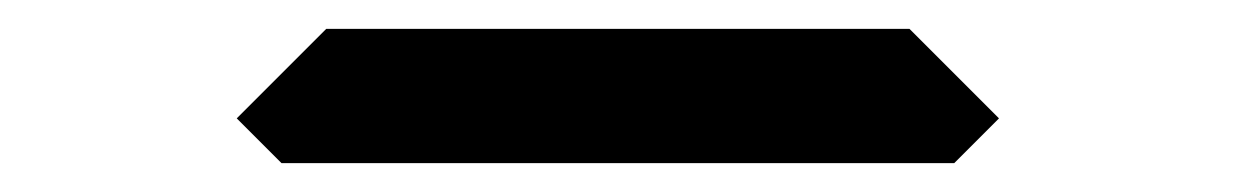

<svg xmlns="http://www.w3.org/2000/svg" viewBox="-20 -113 856 133"><path d="M672 -31 641 0H175L144 -31L206 -93H226H362H454H590H610Z"/></svg>

Font: DSEG14 Classic
Style: Regular
Weight: 400
Designer: Keshikan(Twitter:@keshinomi_88pro)
Version: Version 0.46